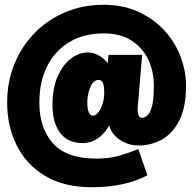

<svg xmlns="http://www.w3.org/2000/svg" viewBox="-20 -750 810 805"><path d="M10 -320Q10 -406 40 -480.5Q70 -555 124.5 -611Q179 -667 253 -698.5Q327 -730 415 -730Q495 -730 559 -701Q623 -672 668 -623.5Q713 -575 736.5 -514Q760 -453 760 -390Q760 -301 732 -245.5Q704 -190 659 -165Q614 -140 561 -140Q518 -140 482.5 -164Q447 -188 438 -224Q418 -188 389 -169Q360 -150 328 -150Q264 -150 232 -193Q200 -236 200 -310Q200 -380 221.5 -429Q243 -478 277 -504Q311 -530 348 -530Q372 -530 393.5 -518Q415 -506 432 -485L435 -520H576L559 -319Q557 -305 557 -292Q557 -256 576 -256Q586 -256 597.5 -265.5Q609 -275 617 -303.5Q625 -332 625 -390Q625 -452 601 -501.5Q577 -551 530.5 -580.5Q484 -610 415 -610Q331 -610 270.5 -573.5Q210 -537 177.5 -472Q145 -407 145 -320Q145 -213 202 -149Q259 -85 385 -85Q438 -85 479 -97Q520 -109 560 -125L598 -15Q553 9 494.5 22Q436 35 365 35Q248 35 169 -12.5Q90 -60 50 -140.5Q10 -221 10 -320ZM346 -320Q346 -293 352.5 -279Q359 -265 369 -265Q382 -265 392.5 -279Q403 -293 410 -315Q417 -337 417 -360Q417 -391 411 -403Q405 -415 394 -415Q372 -415 359 -385Q346 -355 346 -320Z"/></svg>

Font: Jost* Black
Style: Regular
Weight: 900
Version: Version 3.7